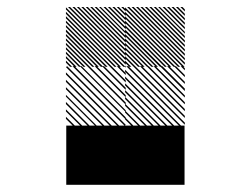

<svg xmlns="http://www.w3.org/2000/svg" viewBox="-20 -854 707 541"><path d="M500.8 -655.8 489.2 -667.5H495L500.8 -661.7ZM500.8 -636.7 470 -667.5H475.8L500.8 -642.5ZM500.8 -617.5 450.8 -667.5H456.7L500.8 -623.3ZM500.8 -597.5 430.8 -667.5H437.5L500.8 -604.2ZM500.8 -579.2 412.5 -667.5H418.3L500.8 -585ZM500.8 -560 393.3 -667.5H399.2L500.8 -565.8ZM500.8 -540.8 374.2 -667.5H380L500.8 -546.7ZM500.8 -521.7 355 -667.5H360.8L500.8 -527.5ZM500.8 -502.5 335.8 -667.5H341.7L500.8 -508.3ZM485 -499.2 332.5 -651.7V-657.5L490.8 -499.2ZM465.8 -499.2 332.5 -632.5V-638.3L471.7 -499.2ZM446.7 -499.2 332.5 -613.3V-619.2L452.5 -499.2ZM427.5 -499.2 332.5 -594.2V-600L433.3 -499.2ZM408.3 -499.2 332.5 -575V-580.8L414.2 -499.2ZM389.2 -499.2 332.5 -555.8V-561.7L395 -499.2ZM370 -499.2 332.5 -536.7V-542.5L375.8 -499.2ZM350.8 -499.2 332.5 -517.5V-523.3L356.7 -499.2ZM334.2 -663.3 330 -667.5H334.2ZM334.2 -642.5 309.2 -667.5H315L334.2 -648.3ZM334.2 -621.7 288.3 -667.5H294.2L334.2 -627.5ZM334.2 -600.8 267.5 -667.5H273.3L334.2 -606.7ZM334.2 -580 246.7 -667.5H252.5L334.2 -585.8ZM334.2 -559.2 225.8 -667.5H231.7L334.2 -565ZM334.2 -538.3 205 -667.5H210L334.2 -543.3ZM334.2 -517.5 184.2 -667.5H190L334.2 -523.3ZM331.7 -499.2 165.8 -665 169.2 -667.5 334.2 -502.5ZM310.8 -499.2 165.8 -644.2V-650L316.7 -499.2ZM290 -499.2 165.8 -623.3V-629.2L295.8 -499.2ZM269.2 -499.2 165.8 -602.5V-608.3L275 -499.2ZM248.3 -499.2 165.8 -581.7V-586.7L253.3 -499.2ZM227.5 -499.2 165.8 -560.8V-566.7L233.3 -499.2ZM206.7 -499.2 165.8 -540V-545.8L212.5 -499.2ZM185.8 -499.2 165.8 -519.2V-525L191.7 -499.2ZM334.2 -667.5H335.8L334.2 -669.2ZM500.8 -821.7 488.3 -834.2H494.2L500.8 -827.5ZM500.8 -809.2 475.8 -834.2H481.7L500.8 -815ZM500.8 -796.7 463.3 -834.2H469.2L500.8 -802.5ZM500.8 -784.2 450.8 -834.2H456.7L500.8 -790ZM500.8 -771.7 438.3 -834.2H444.2L500.8 -777.5ZM500.8 -759.2 425.8 -834.2H430.8L500.8 -764.2ZM500.8 -746.7 413.3 -834.2H419.2L500.8 -752.5ZM500.8 -734.2 400.8 -834.2H406.7L500.8 -740ZM500.8 -721.7 388.3 -834.2H394.2L500.8 -727.5ZM500.8 -709.2 375.8 -834.2H381.7L500.8 -715ZM500.8 -696.7 363.3 -834.2H369.2L500.8 -702.5ZM500.8 -684.2 350.8 -834.2H356.7L500.8 -690ZM500.8 -671.7 338.3 -834.2H344.2L500.8 -677.5ZM494.2 -665.8 332.5 -827.5V-833.3L500 -665.8ZM481.7 -665.8 332.5 -815V-820.8L487.5 -665.8ZM469.2 -665.8 332.5 -802.5V-808.3L475 -665.8ZM456.7 -665.8 332.5 -790V-795.8L462.5 -665.8ZM444.2 -665.8 332.5 -777.5V-783.3L450 -665.8ZM430.8 -665.8 332.5 -764.2V-770.8L437.5 -665.8ZM419.2 -665.8 332.5 -752.5V-758.3L425 -665.8ZM406.7 -665.8 332.5 -740V-745.8L412.5 -665.8ZM394.2 -665.8 332.5 -727.5V-733.3L400 -665.8ZM381.7 -665.8 332.5 -715V-720.8L387.5 -665.8ZM369.2 -665.8 332.5 -702.5V-708.3L375 -665.8ZM356.7 -665.8 332.5 -690V-695.8L362.5 -665.8ZM344.2 -665.8 332.5 -677.5V-683.3L350 -665.8ZM334.2 -821.7 321.7 -834.2H327.5L334.2 -827.5ZM334.2 -809.2 309.2 -834.2H315L334.2 -815ZM334.2 -796.7 296.7 -834.2H302.5L334.2 -802.5ZM334.2 -784.2 284.2 -834.2H290L334.2 -790ZM334.2 -771.7 271.7 -834.2H277.5L334.2 -777.5ZM334.2 -759.2 259.2 -834.2H264.2L334.2 -764.2ZM334.2 -746.7 246.7 -834.2H252.5L334.2 -752.5ZM334.2 -734.2 234.2 -834.2H240L334.2 -740ZM334.2 -721.7 221.7 -834.2H227.5L334.2 -727.5ZM334.2 -709.2 209.2 -834.2H215L334.2 -715ZM334.2 -696.7 196.7 -834.2H202.5L334.2 -702.5ZM334.2 -684.2 184.2 -834.2H190L334.2 -690ZM334.2 -671.7 171.7 -834.2H177.5L334.2 -677.5ZM327.5 -665.8 165.8 -827.5V-833.3L333.3 -665.8ZM315 -665.8 165.8 -815V-820.8L320.8 -665.8ZM302.5 -665.8 165.8 -802.5V-808.3L308.3 -665.8ZM290 -665.8 165.8 -790V-795.8L295.8 -665.8ZM277.5 -665.8 165.8 -777.5V-783.3L283.3 -665.8ZM264.2 -665.8 165.8 -764.2V-770.8L270.8 -665.8ZM252.5 -665.8 165.8 -752.5V-758.3L258.3 -665.8ZM240 -665.8 165.8 -740V-745.8L245.8 -665.8ZM227.5 -665.8 165.8 -727.5V-733.3L233.3 -665.8ZM215 -665.8 165.8 -715V-720.8L220.8 -665.8ZM202.5 -665.8 165.8 -702.5V-708.3L208.3 -665.8ZM190 -665.8 165.8 -690V-695.8L195.8 -665.8ZM177.5 -665.8 165.8 -677.5V-683.3L183.3 -665.8ZM333.3 -500H500V-333.3H333.3ZM166.7 -500H500V-333.3H166.7Z"/></svg>

Font: 0xA000-Pixelated-Mono
Style: Pixelated-Mono
Weight: 400
Version: Version 0.1